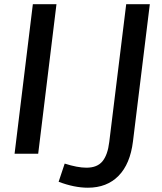

<svg xmlns="http://www.w3.org/2000/svg" viewBox="-20 -731 772 913"><path d="M397.9 161.6Q333 161.6 258.8 133.3L287.6 46.9Q348.6 66.4 391.1 66.4Q442.4 66.4 467.3 35.9Q492.2 5.4 499.5 -55.7L580.1 -710.9H692.4L612.3 -58.6Q599.1 48.8 543.7 105.2Q488.3 161.6 397.9 161.6ZM49.3 0 136.2 -710.9H248.5L161.6 0Z"/></svg>

Font: Muli
Style: Semi-BoldItalic
Weight: 600
Italic angle: -7°
Designer: Vernon Adams
Foundry: newtypography
Version: Version 2.0; ttfautohint (v1.00rc1.2-2d82) -l 8 -r 50 -G 200